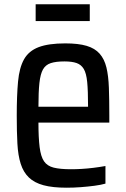

<svg xmlns="http://www.w3.org/2000/svg" viewBox="-20 -795 587 894"><path d="M290 79Q225 79 182.5 67.5Q140 56 114.5 31.5Q89 7 76.5 -32Q64 -71 61 -126.5Q58 -182 58 -256Q58 -350 64 -415Q70 -480 92 -519Q114 -558 160 -575.5Q206 -593 284 -593Q345 -593 383.5 -581.5Q422 -570 444 -545Q466 -520 475.5 -481Q485 -442 487 -386Q489 -330 489 -257V-224H159Q159 -154 164.5 -110Q170 -66 185 -44Q200 -22 230 -14.5Q260 -7 310 -7Q334 -7 360 -8.5Q386 -10 414.5 -13.5Q443 -17 471 -22V60Q450 66 419.5 70Q389 74 356 76.5Q323 79 290 79ZM390 -270V-301Q390 -372 386 -413Q382 -454 370 -474Q358 -494 336.5 -501.5Q315 -509 280 -509Q240 -509 216 -501Q192 -493 180 -471.5Q168 -450 163.5 -408.5Q159 -367 159 -298H417ZM146 -697V-775H398V-697Z"/></svg>

Font: Farlight84_Sys_V01
Style: Regular
Weight: 400
Designer: Ryoko NISHIZUKA  (kana, bopomofo & ideographs); Paul D. Hunt (Latin, Greek & Cyrillic); Sandoll Communications , Soo-you
Foundry: Adobe
Version: Version 2.004;October 29, 2024;FontCreator 14.0.0.2814 64-bi